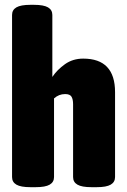

<svg xmlns="http://www.w3.org/2000/svg" viewBox="-20 -774 525 796"><path d="M106 2Q66 2 48 -8.5Q30 -19 30 -40V-712Q30 -733 48 -743.5Q66 -754 106 -754H121Q161 -754 179 -743.5Q197 -733 197 -712V-455Q217 -485 249.5 -508Q282 -531 325 -531Q457 -531 457 -392V-40Q457 -19 439 -8.5Q421 2 381 2H359Q319 2 301 -8.5Q283 -19 283 -40V-342Q283 -362 276.5 -373Q270 -384 250 -384Q224 -384 204 -366V-40Q204 -19 186 -8.5Q168 2 128 2Z"/></svg>

Font: Asap Condensed Black
Style: Regular
Weight: 900
Width: 3
Designer: Pablo Cosgaya
Foundry: Omnibus-Type
Version: Version 3.001; ttfautohint (v1.8.4.7-5d5b)